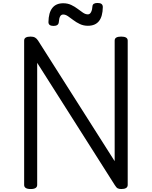

<svg xmlns="http://www.w3.org/2000/svg" viewBox="-20 -1262 1025 1296"><path d="M187 14Q143 14 143 -14V-988Q143 -1002 154 -1008.5Q165 -1015 187 -1015Q205 -1015 216.5 -1008.5Q228 -1002 237 -988L754 -174V-988Q754 -1002 765 -1008.5Q776 -1015 798 -1015Q842 -1015 842 -988V-14Q842 0 831 7Q820 14 799 14Q783 14 774 9Q765 4 754 -14L231 -838V-14Q231 0 220 7Q209 14 187 14ZM341 -1087Q307 -1087 307 -1113Q308 -1176 333 -1208Q358 -1240 407 -1240Q437 -1240 461 -1228.5Q485 -1217 504 -1202.5Q523 -1188 540 -1176.5Q557 -1165 573 -1165Q587 -1165 595 -1181Q603 -1197 604 -1220Q606 -1242 638 -1242Q657 -1242 665.5 -1235Q674 -1228 674 -1214Q673 -1151 648 -1119.5Q623 -1088 573 -1088Q544 -1088 519.5 -1099.5Q495 -1111 475.5 -1126Q456 -1141 439 -1152.5Q422 -1164 407 -1164Q393 -1164 386 -1151.5Q379 -1139 377 -1113Q376 -1100 367 -1093.5Q358 -1087 341 -1087Z"/></svg>

Font: Playwrite ES
Style: Regular
Weight: 400
Designer: Veronika Burian, José Scaglione
Foundry: TypeTogether
Version: Version 1.002